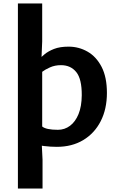

<svg xmlns="http://www.w3.org/2000/svg" viewBox="-20 -831 676 1099"><path d="M82.5 -31 219 -7.5 223.5 83V248H82.5ZM82.5 -811H221.5V-594L217 -486L221.5 -483V-83L82.5 -31ZM305.5 9.5Q269.5 9.5 233 5Q196.5 0.5 164.8 -6.2Q133 -13 111 -19.8Q89 -26.5 82.5 -31L221.5 -107Q232.5 -97.5 255.2 -92.8Q278 -88 311.5 -88Q350 -88 380.8 -111Q411.5 -134 429.5 -178Q447.5 -222 448 -286Q448.5 -379 416.5 -418.5Q384.5 -458 329 -458Q294 -458 265.8 -445.2Q237.5 -432.5 221.5 -420L203 -491Q214.5 -503 235 -520.2Q255.5 -537.5 289 -550.8Q322.5 -564 372.5 -564Q431.5 -564 481.5 -535.2Q531.5 -506.5 561.8 -447.8Q592 -389 592 -299Q592 -207 556.5 -137.5Q521 -68 456.5 -29.2Q392 9.5 305.5 9.5Z"/></svg>

Font: Merriweather Sans SemiBold
Style: Regular
Weight: 600
Designer: Eben Sorkin
Foundry: Eben Sorkin
Version: Version 2.001